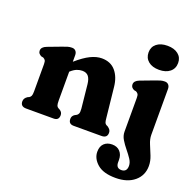

<svg xmlns="http://www.w3.org/2000/svg" viewBox="-159 -890 1318 1291"><g transform="rotate(20 500.0 -244.5)"><path d="M262 -450V-403Q316 -450 358.5 -470.8Q401 -491.5 438.5 -491.5Q502 -491.5 537.8 -449.5Q573.5 -407.5 580.5 -338.5L603 -126Q605 -103 608.5 -93.8Q612 -84.5 620 -80L630.5 -75Q642 -67 648.2 -58.5Q654.5 -50 654.5 -37Q654.5 0 613.5 0H414.5Q377.5 0 377.5 -37Q377.5 -58 396.5 -70L408 -76Q416.5 -80.5 421.2 -90.5Q426 -100.5 424 -126L406.5 -295.5Q402.5 -332 387.8 -350Q373 -368 343.5 -368Q325 -368 305.2 -360.5Q285.5 -353 263.5 -333L262 -332V-126Q262 -100.5 265.8 -90.5Q269.5 -80.5 278.5 -76L289.5 -70Q308.5 -58 308.5 -37Q308.5 0 271.5 0H75Q34 0 34 -37Q34 -60 57.5 -75L68.5 -80Q76.5 -84.5 81 -93.8Q85.5 -103 85.5 -126V-321.5Q85.5 -342 80 -349.5Q74.5 -357 65.5 -361.5L50.5 -364.5Q40 -370 33.5 -377.5Q27 -385 27 -397.5Q27 -423.5 62.5 -437L158 -473Q180 -481.5 194.8 -485.8Q209.5 -490 225.5 -490Q242.5 -490 252.2 -479Q262 -468 262 -450ZM824.5 -550Q776 -550 747.5 -573.5Q719 -597 719 -637Q719 -676 747.5 -699Q776 -722 824.5 -722Q873 -722 901.8 -699Q930.5 -676 930.5 -637Q930.5 -597 901.8 -573.5Q873 -550 824.5 -550ZM926 -122Q926 -91.5 940.2 -57.8Q954.5 -24 968.5 11Q982.5 46 982.5 81Q982.5 149 932.5 191Q882.5 233 798 233Q710.5 233 667 195.2Q623.5 157.5 623.5 108.5Q623.5 70 645 49.5Q666.5 29 702 29Q738 29 758.8 51.8Q779.5 74.5 779.5 111V128.5Q779.5 170 817.5 170Q856.5 169.5 856.5 126Q856.5 102 840.2 77.8Q824 53.5 803 28Q782 2.5 765.8 -24.2Q749.5 -51 749.5 -80V-321.5Q749.5 -342 744 -349.5Q738.5 -357 729.5 -361.5L714.5 -364.5Q704 -369.5 697.5 -377.2Q691 -385 691 -397.5Q691 -423.5 726.5 -437L822 -473Q844 -481.5 858.8 -485.8Q873.5 -490 889.5 -490Q906.5 -490 916.2 -479Q926 -468 926 -450Z"/></g></svg>

Font: Fraunces 9pt SuperSoft
Style: Bold
Weight: 700
Version: Version 1.000;[b76b70a41]